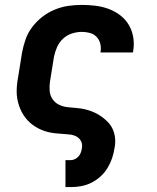

<svg xmlns="http://www.w3.org/2000/svg" viewBox="-20 -548 640 783"><path d="M247 215V105H269Q278 105 286.5 100.5Q295 96 301 89Q307 82 310 73Q313 64 314 56Q317 41 310.5 28Q304 15 291.5 8.5Q279 2 264 0.5Q249 -1 234.5 -2Q220 -3 205 -4.5Q190 -6 176 -9.5Q162 -13 149 -18.5Q136 -24 124 -31.5Q112 -39 102 -48Q92 -57 83.5 -68Q75 -79 68.5 -91.5Q62 -104 57.5 -117.5Q53 -131 50.5 -145.5Q48 -160 48 -174.5Q48 -189 49.5 -204Q51 -219 54 -234L70 -334Q75 -361 84.5 -388Q94 -415 112 -438.5Q130 -462 153.5 -480Q177 -498 204 -509Q231 -520 258.5 -524Q286 -528 314 -528Q342 -528 370 -524.5Q398 -521 423.5 -511.5Q449 -502 470.5 -485.5Q492 -469 505.5 -446Q519 -423 523.5 -395.5Q528 -368 523 -339Q523 -338 522.5 -336.5Q522 -335 522 -334H390Q390 -335 390 -335.5Q390 -336 390 -336Q393 -353 389 -369.5Q385 -386 374 -397.5Q363 -409 347 -413.5Q331 -418 314 -418Q294 -418 273.5 -411.5Q253 -405 237 -390Q221 -375 212.5 -355.5Q204 -336 200 -316L184 -216Q181 -197 182.5 -178Q184 -159 194 -144Q204 -129 220.5 -121Q237 -113 255.5 -111Q274 -109 293 -107.5Q312 -106 330 -101.5Q348 -97 364.5 -89.5Q381 -82 395.5 -71.5Q410 -61 422 -48Q434 -35 441 -18Q448 -1 449.5 17.5Q451 36 447 56Q444 77 437 97.5Q430 118 418.5 137Q407 156 390 171.5Q373 187 353 197Q333 207 311.5 211Q290 215 269 215Z"/></svg>

Font: Iosevka SS04 XBd Ex
Style: Italic
Weight: 800
Width: 7
Italic angle: -9°
Monospace: yes
Designer: Belleve Invis
Foundry: Belleve Invis
Version: Version 19.0.0; ttfautohint (v1.8.4)